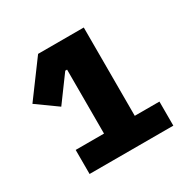

<svg xmlns="http://www.w3.org/2000/svg" viewBox="-97 -787 537 546"><g transform="rotate(-30 172.0 -513.5)"><path d="M49 -329V-408H142V-618H136L75 -535L8 -583L93 -698H243V-408H324V-329Z"/></g></svg>

Font: IBM Plex Sans KR
Style: Bold
Weight: 700
Designer: Mike Abbink; Paul van der Laan; Pieter van Rosmalen; Wujin Sim; Chorong Kim; Dohee Lee;
Foundry: Sandoll Inc.
Version: Version 1.001